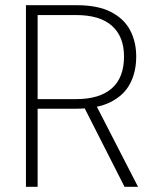

<svg xmlns="http://www.w3.org/2000/svg" viewBox="-20 -720 607 740"><path d="M80 0V-700H275Q357 -700 407.5 -674Q458 -648 481.5 -603.5Q505 -559 505 -502Q505 -443 481.5 -398Q458 -353 407 -327Q356 -301 274 -301H125V0ZM460 0 298 -319H348L512 0ZM125 -338H273Q364 -338 411 -379.5Q458 -421 458 -502Q458 -579 411.5 -620.5Q365 -662 273 -662H125Z"/></svg>

Font: DM Sans 10pt ExtraLight
Style: Regular
Weight: 250
Version: Version 4.004;gftools[0.9.30]